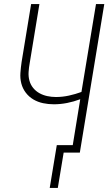

<svg xmlns="http://www.w3.org/2000/svg" viewBox="-20 -755 540 950"><path d="M226 175 261 -37H340L377 -264Q345 -252 312 -245.5Q279 -239 246 -239Q219 -239 193 -244.5Q167 -250 145 -263Q123 -276 107.5 -296.5Q92 -317 85.5 -342Q79 -367 81 -394.5Q83 -422 87 -449L134 -735H175L127 -443Q123 -421 121.5 -399Q120 -377 125.5 -356.5Q131 -336 144 -320Q157 -304 175 -294Q193 -284 214 -279.5Q235 -275 257 -275Q289 -275 321 -282Q353 -289 383 -300L455 -735H496L375 0H295L266 175Z"/></svg>

Font: Iosevka Curly Extralight
Style: Italic
Weight: 200
Italic angle: -9°
Monospace: yes
Designer: Belleve Invis
Foundry: Belleve Invis
Version: Version 22.1.2; ttfautohint (v1.8.4)